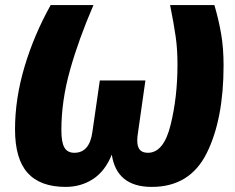

<svg xmlns="http://www.w3.org/2000/svg" viewBox="-20 -715 923 754"><path d="M39 -207Q39 -328 76.5 -453.5Q114 -579 179 -695H347Q289 -561 255 -440Q221 -319 221 -204Q221 -156 233 -135.5Q245 -115 272 -115Q332 -115 343 -198L372 -399H551L522 -195Q519 -177 519 -163Q519 -139 529 -127Q539 -115 561 -115Q623 -115 650 -224.5Q677 -334 677 -461Q677 -521 670 -570.5Q663 -620 648 -695H822Q839 -637 848.5 -581.5Q858 -526 858 -458Q858 -247 792 -114Q726 19 576 19Q438 19 419 -108Q393 -43 345.5 -12Q298 19 238 19Q138 19 88.5 -36Q39 -91 39 -207Z"/></svg>

Font: Trujillo ExtraBold
Style: Italic
Weight: 800
Italic angle: -8°
Designer: Fira Sans original fonts by bBox Type GmbH, Carrois Corporate GbR, & Edenspiekermann AG / Changes by Cristiano Sobral
Foundry: Fira Sans original fonts by bBox Type GmbH, Carrois Corporate GbR, & Edenspiekermann AG / Changes by Cristiano Sobral
Version: Version 4.301;July 28, 2020;FontCreator 13.0.0.2655 64-bit